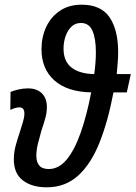

<svg xmlns="http://www.w3.org/2000/svg" viewBox="-20 -789 578 819"><path d="M179 10Q116 10 77.5 -19.5Q39 -49 39 -109Q39 -139 47 -168.5Q55 -198 65 -227Q72 -249 78 -269Q84 -289 84 -305Q84 -331 63 -331Q45 -331 24 -320L25 -397Q40 -403 59.5 -407.5Q79 -412 100 -412Q137 -412 158.5 -391Q180 -370 180 -332Q180 -309 173 -284Q166 -259 157 -233Q149 -205 142 -177Q135 -149 135 -124Q135 -98 147.5 -83Q160 -68 188 -68Q231 -68 264.5 -108.5Q298 -149 324 -222.5Q350 -296 369 -395Q267 -397 212 -446Q157 -495 157 -579Q157 -631 177 -674Q197 -717 235.5 -743Q274 -769 328 -769Q411 -769 447.5 -715Q484 -661 484 -566Q484 -544 482 -521Q480 -498 478 -473H538L521 -395H464Q441 -273 405 -182Q369 -91 314 -40.5Q259 10 179 10ZM382 -473Q389 -524 389 -566Q389 -624 374.5 -657.5Q360 -691 325 -691Q301 -691 284.5 -675Q268 -659 259.5 -634Q251 -609 251 -582Q251 -527 285.5 -500.5Q320 -474 382 -473Z"/></svg>

Font: Noto Sans Condensed Medium
Style: Italic
Weight: 500
Width: 3
Italic angle: -12°
Designer: Monotype Design Team
Foundry: Monotype Imaging Inc.
Version: Version 2.013; ttfautohint (v1.8.4.7-5d5b)